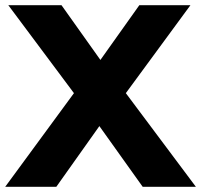

<svg xmlns="http://www.w3.org/2000/svg" viewBox="-25 -720 775 740"><path d="M192 0H-5L260 -361L7 -700H212L362 -489L512 -700H709L460 -361L730 0H525L358 -234Z"/></svg>

Font: Rosa Sans Black
Style: Regular
Weight: 900
Designer: Pentagram / MCKL
Foundry: Pentagram / MCKL
Version: Version 1.005;September 16, 2019;FontCreator 11.5.0.2425 64-